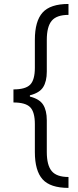

<svg xmlns="http://www.w3.org/2000/svg" viewBox="-20 -781 387 949"><path d="M318.5 147.7Q228.7 147.7 190.5 105.3Q152.3 62.9 152.3 -29.8V-167.6Q152.3 -227.3 129.3 -250.9Q106.2 -274.5 46.5 -274.5V-339.1Q106.2 -339.1 129.3 -362.7Q152.3 -386.4 152.3 -446V-583.8Q152.3 -676.5 190.5 -718.9Q228.7 -761.4 318.5 -761.4V-707.4Q259.9 -707.4 235.6 -678.3Q211.3 -649.1 211.3 -583.8V-427.2Q211.3 -378.6 193.2 -350.1Q175.1 -321.7 127.8 -310V-303.6Q175.1 -291.9 193.2 -263.5Q211.3 -235.1 211.3 -186.4V-29.8Q211.3 35.5 235.6 64.6Q259.9 93.8 318.5 93.8Z"/></svg>

Font: Inter Light BETA
Style: Regular
Weight: 300
Designer: Rasmus Andersson
Foundry: rsms
Version: Version 3.011;git-f93a4a705